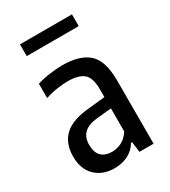

<svg xmlns="http://www.w3.org/2000/svg" viewBox="-185 -835 826 934"><g transform="rotate(-30 228.0 -368.0)"><path d="M178.5 9Q113 9 72 -30.5Q31 -70 31 -141Q31 -215 75 -256.5Q119 -298 216 -306.5L307.5 -316V-360Q307.5 -425 279.2 -448.5Q251 -472 191 -472Q164 -472 130.5 -467Q97 -462 64 -451V-531.5Q95 -541.5 134 -547Q173 -552.5 207 -552.5Q305 -552.5 353.2 -509.2Q401.5 -466 401.5 -355.5V0H322L314.5 -59H309Q287 -23.5 253.2 -7.2Q219.5 9 178.5 9ZM127 -152Q127 -108 148.5 -87.2Q170 -66.5 208.5 -66.5Q233 -66.5 259.5 -78.5Q286 -90.5 307.5 -123V-252.5L225 -244.5Q127 -235 127 -152ZM80 -677.5V-743.5H372V-677.5Z"/></g></svg>

Font: Encode Sans Cnd Md
Style: Regular
Weight: 500
Width: 3
Designer: Multiple Designers
Foundry: Impallari Type
Version: Version 3.002; ttfautohint (v1.8.3) -l 8 -r 50 -G 200 -x 14 